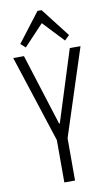

<svg xmlns="http://www.w3.org/2000/svg" viewBox="-101 -974 581 1023"><g transform="rotate(-10 190.0 -462.5)"><path d="M8 -700H66L188 -314H192L314 -700H372L219 -229H161ZM161 -260H219V0H161ZM58 -767 179 -925H201L322 -769L296 -744L184 -863H196L84 -744Z"/></g></svg>

Font: Pathway Extreme Condensed Thin
Style: Regular
Weight: 250
Width: 3
Version: Version 1.001;gftools[0.9.26]